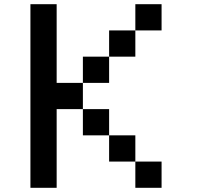

<svg xmlns="http://www.w3.org/2000/svg" viewBox="-20 -895 1040 915"><path d="M625 -125H750V0H625ZM500 -250H625V-125H500ZM375 -375H500V-250H375ZM125 -875H250V-500H375V-375H250V0H125ZM375 -625H500V-500H375ZM500 -750H625V-625H500ZM625 -875H750V-750H625Z"/></svg>

Font: Pixel Operator Mono 8
Style: Regular
Weight: 400
Monospace: yes
Designer: Jayvee Enaguas (HarvettFox96)
Foundry: The Grandoplex Project
Version: Version 1.5.0 (October 25, 2015)